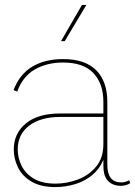

<svg xmlns="http://www.w3.org/2000/svg" viewBox="-20 -750 549 780"><path d="M400 -336Q400 -410 359.5 -453Q319 -496 236 -496Q170 -496 121 -467.5Q72 -439 50 -378L35 -384Q60 -449 111.5 -479.5Q163 -510 236 -510Q326 -510 371 -464.5Q416 -419 416 -336V-81Q416 -9 472 -9Q490 -9 505 -18L509 -6Q493 5 469 5Q454 5 438 -1.5Q422 -8 411 -25.5Q400 -43 400 -77V-101Q385 -64 355 -39Q325 -14 285.5 -2Q246 10 205 10Q146 10 108.5 -12Q71 -34 53.5 -69Q36 -104 36 -143Q36 -208 85 -248.5Q134 -289 224 -289H400ZM206 -4Q251 -4 295.5 -20.5Q340 -37 370 -72.5Q400 -108 400 -165V-275H226Q145 -275 98.5 -239.5Q52 -204 52 -143Q52 -108 68 -76Q84 -44 118 -24Q152 -4 206 -4ZM313 -730H331L243 -583H228Z"/></svg>

Font: Prodigy Sans Thin
Style: Regular
Weight: 100
Designer: Wei Huang
Foundry: Wei Huang
Version: Version 1.003; ttfautohint (v1.8.3)